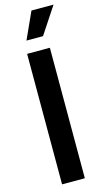

<svg xmlns="http://www.w3.org/2000/svg" viewBox="-142 -991 558 1034"><g transform="rotate(-15 136.5 -473.5)"><path d="M194.3 -727.5V0H67.4V-727.5ZM82.5 -797.4 150.4 -946.8H273.4L174.8 -797.4Z"/></g></svg>

Font: Inter SemiBold
Style: Regular
Weight: 600
Designer: Rasmus Andersson
Foundry: rsms
Version: Version 4.001;git-9221beed3